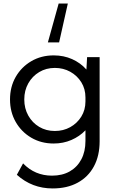

<svg xmlns="http://www.w3.org/2000/svg" viewBox="-20 -811 654 1085"><path d="M283.2 0Q212.9 0 157 -32.7Q101.1 -65.4 68.8 -121.8Q36.6 -178.2 36.6 -249Q36.6 -320.3 68.8 -376.5Q101.1 -432.6 157 -465.3Q212.9 -498 283.7 -498Q340.3 -498 387.7 -476.8Q435.1 -455.6 468.3 -418L472.2 -488.3H543V-12.7Q543 69.3 510.7 129.2Q478.5 189 418.9 221.4Q359.4 253.9 277.3 253.9Q161.1 253.9 75.2 176.8L110.4 112.3Q177.2 181.6 273.9 181.6Q332 181.6 374.3 157.5Q416.5 133.3 439.7 89.4Q462.9 45.4 462.9 -14.6V-74.7Q429.7 -40 383.5 -20Q337.4 0 283.2 0ZM290 -70.8Q337.9 -70.8 377 -92.5Q416 -114.3 439.5 -152.1Q462.9 -189.9 462.9 -237.8V-260.3Q462.9 -308.6 439.5 -346.2Q416 -383.8 377 -405.5Q337.9 -427.2 290 -427.2Q240.7 -427.2 201.7 -403.8Q162.6 -380.4 139.9 -340.1Q117.2 -299.8 117.2 -249Q117.2 -198.2 139.9 -157.7Q162.6 -117.2 201.7 -94Q240.7 -70.8 290 -70.8ZM314 -571.3H250.5L311.5 -791H363.3Z"/></svg>

Font: Kumbh Sans
Style: Regular
Weight: 400
Version: Version 1.005